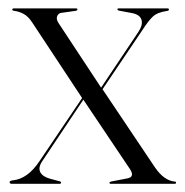

<svg xmlns="http://www.w3.org/2000/svg" viewBox="-20 -450 454 470"><path d="M124 -392.5 227.5 -235.5 318.5 -371.5Q330.5 -389.5 326.2 -402Q322 -414.5 303 -418L271 -424Q267.5 -425 267.5 -427Q267.5 -429.5 270.5 -429.5H390Q393.5 -429.5 393.5 -426.5Q393.5 -423.5 387.5 -423Q364.5 -419.5 353.5 -408.8Q342.5 -398 329 -377L231 -231.5L359.5 -40Q381.5 -8 407.5 -5.5Q411 -5.5 411 -3Q411 0 407 0H251.5Q248 0 248 -2.5Q248 -4.5 251.5 -5.5L290 -13Q311 -16 298.5 -35.5L184 -206L82.5 -54Q73 -39 78.8 -28.2Q84.5 -17.5 102.5 -12.5L125 -6.5Q129.5 -5.5 129.5 -3Q129.5 0 125.5 0H9.5Q3.5 0 3.5 -4Q3.5 -7.5 11 -8.5Q48 -12 77 -56L181 -210L58.5 -395.5Q49 -410 37.8 -416Q26.5 -422 14.5 -423.5Q10 -424 10 -426.5Q10 -429.5 14.5 -429.5H166Q169.5 -429.5 169.5 -427Q169.5 -424.5 165.5 -423.5L130 -418.5Q122.5 -417.5 119.8 -410Q117 -402.5 124 -392.5Z"/></svg>

Font: Fraunces 144pt Light
Style: Regular
Weight: 300
Version: Version 1.000;[b76b70a41]